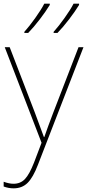

<svg xmlns="http://www.w3.org/2000/svg" viewBox="-26 -786 476 1049"><path d="M27 -528 164 -172 214 -37H216Q236 -95 264 -168L403 -528H430L181 115Q155 183 125 213Q95 243 48 243Q21 243 -6 233V207Q24 218 48 218Q86 218 110.5 192Q135 166 160 102L201 -6L0 -528ZM246 -759Q224 -723 191.5 -680.5Q159 -638 128 -606H107V-612Q134 -642 166.5 -687.5Q199 -733 216 -766H246ZM406 -759Q384 -723 351.5 -680.5Q319 -638 288 -606H267V-612Q294 -642 326.5 -687.5Q359 -733 376 -766H406Z"/></svg>

Font: Noto Sans UI Thin
Style: Regular
Weight: 250
Designer: Monotype Design Team
Foundry: Monotype Imaging Inc.
Version: Version 1.001